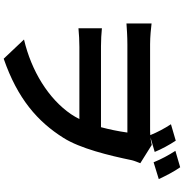

<svg xmlns="http://www.w3.org/2000/svg" viewBox="2 -909 996 1040"><g transform="rotate(90 500.0 -389.0)"><path d="M950 -751C933 -788 910 -833 886 -867L797 -841C821 -804 842 -765 859 -723ZM803 -729C788 -766 765 -808 742 -843L653 -817C677 -780 696 -744 712 -705C699 -704 687 -704 674 -704H220C177 -704 133 -709 107 -712V-576C133 -578 180 -581 221 -581H698C691 -531 681 -483 669 -438H230C199 -438 162 -440 133 -443V-316C168 -319 199 -321 235 -321H625C616 -305 608 -289 598 -275C515 -154 365 -61 194 -21L298 89C515 14 639 -95 727 -235C784 -325 822 -480 848 -606C852 -622 859 -637 864 -651L765 -713C752 -710 738 -708 724 -706Z"/></g></svg>

Font: Genne Gothic Bold
Style: Regular
Weight: 700
Designer: Ryoko NISHIZUKA (kana & ideographs); Paul D. Hunt (Latin, Greek & Cyrillic); Wenlong ZHANG (bopomofo); Sandoll Communica
Foundry: Adobe Systems Incorporated
Version: Version 1.004;PS 1.004;hotconv 16.6.51;makeotf.lib2.5.65220